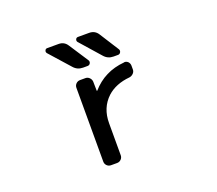

<svg xmlns="http://www.w3.org/2000/svg" viewBox="-126 -957 1252 1109"><g transform="rotate(-20 500.0 -402.0)"><path d="M520.5 -783.2Q555.7 -783.2 574.2 -753.9L649.4 -635.7Q655.3 -626 649.9 -616.2Q644.5 -606.4 633.8 -606.4H606.4Q571.3 -606.4 548.8 -632.8L439.5 -756.8Q433.6 -764.6 437.5 -773.9Q441.4 -783.2 452.1 -783.2ZM333 -783.2Q367.2 -783.2 385.7 -753.9L462.9 -635.7Q468.8 -626 463.4 -616.2Q458 -606.4 446.3 -606.4H418.9Q383.8 -606.4 361.3 -632.8L251 -756.8Q247.1 -761.7 247.1 -767.6Q247.1 -770.5 249 -774.4Q252.9 -783.2 262.7 -783.2ZM651.4 -553.7Q652.3 -554.7 654.3 -554.7Q666 -554.7 675.8 -545.9Q685.5 -535.2 685.5 -521.5V-498Q685.5 -484.4 675.3 -474.1Q665 -463.9 651.4 -461.9Q565.4 -454.1 512.7 -406.2Q450.2 -347.7 450.2 -253.9V-56.6Q450.2 -42 439.9 -31.7Q429.7 -21.5 415 -21.5H377.9Q363.3 -21.5 353 -31.7Q342.8 -42 342.8 -56.6V-509.8Q342.8 -524.4 353 -534.7Q363.3 -544.9 377.9 -544.9H411.1Q424.8 -544.9 435.1 -534.7Q445.3 -524.4 446.3 -510.7L447.3 -454.1Q447.3 -453.1 448.2 -453.1Q449.2 -453.1 450.2 -453.1Q528.3 -543 651.4 -553.7Z"/></g></svg>

Font: Gen Jyuu Gothic L Monospace Medium
Style: Regular
Weight: 500
Designer: [Source Han Sans]
Ryoko NISHIZUKA  (kana & ideographs); Paul D. Hunt (Latin, Greek & Cyrillic); Wenlong ZHANG  (bopomofo
Version: Version 1.002.20150607